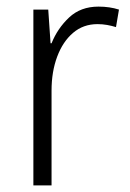

<svg xmlns="http://www.w3.org/2000/svg" viewBox="-20 -627 393 581"><path d="M278 -607Q312 -607 340 -598L331 -545Q318 -549 304 -551.5Q290 -554 275 -554Q232 -554 201 -527.5Q170 -501 153 -455.5Q136 -410 136 -353V-66H81V-598H126L133 -496H136Q154 -541 189 -574Q224 -607 278 -607Z"/></svg>

Font: Noto Sans Malayalam UI SemiCondensed Light
Style: Regular
Weight: 300
Width: 4
Designer: Jelle Bosma - Monotype Design Team
Foundry: Monotype Imaging Inc.
Version: Version 2.104; ttfautohint (v1.8.4.7-5d5b)